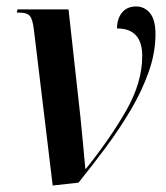

<svg xmlns="http://www.w3.org/2000/svg" viewBox="-20 -565 515 594"><path d="M85 -472Q81 -506 72 -516Q63 -526 40 -526H32L34 -536H192L229 -201Q233 -159 237 -118.5Q241 -78 244 -43H246Q322 -138 371 -224Q420 -310 420 -392Q420 -477 342 -477Q342 -507 357.5 -526Q373 -545 401 -545Q427 -545 444 -524.5Q461 -504 461 -459Q461 -402 440 -342.5Q419 -283 384 -224Q349 -165 307 -108.5Q265 -52 223 0L143 9Z"/></svg>

Font: Noto Serif Display Condensed SemiBold
Style: Italic
Weight: 600
Width: 3
Italic angle: -12°
Designer: Monotype Design Team
Foundry: Monotype Imaging Inc.
Version: Version 2.009